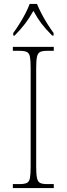

<svg xmlns="http://www.w3.org/2000/svg" viewBox="-20 -951 339 971"><path d="M45 0V-20H79Q104 -20 116 -26Q128 -32 131.5 -51Q135 -70 135 -108V-606Q135 -645 131.5 -663.5Q128 -682 116 -688Q104 -694 79 -694H45V-714H252V-694H219Q194 -694 182.5 -688Q171 -682 167 -663.5Q163 -645 163 -606V-108Q163 -70 167 -51Q171 -32 182.5 -26Q194 -20 219 -20H252V0ZM47 -784Q61 -803 77.5 -829Q94 -855 108 -882Q122 -909 130 -931H167Q176 -909 190 -882Q204 -855 220.5 -829Q237 -803 251 -784V-771H244Q210 -805 189.5 -832Q169 -859 149 -896Q128 -859 107.5 -832Q87 -805 54 -771H47Z"/></svg>

Font: Noto Serif Lao SemiCondensed Thin
Style: Regular
Weight: 100
Width: 4
Designer: Monotype Design Team
Foundry: Monotype Imaging Inc.
Version: Version 2.003; ttfautohint (v1.8.4.7-5d5b)